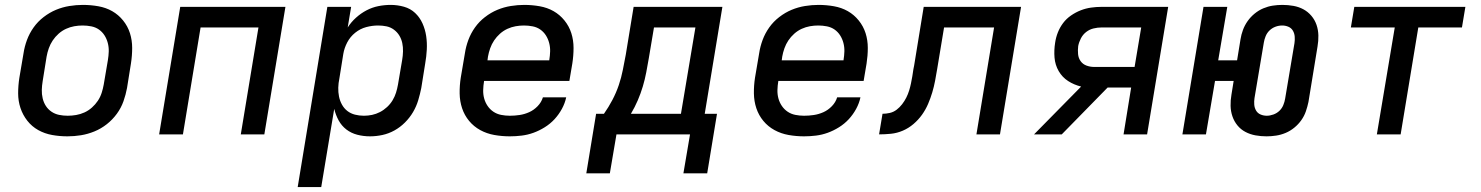

<svg xmlns="http://www.w3.org/2000/svg" viewBox="-20 -548 6040 783"><path d="M255 8Q223 8 192.5 2.5Q162 -3 136 -17.5Q110 -32 91.5 -55.5Q73 -79 63.5 -107.5Q54 -136 54 -167.5Q54 -199 59 -231L76 -331Q80 -358 90 -385Q100 -412 117 -436Q134 -460 158 -478.5Q182 -497 208.5 -508Q235 -519 263 -523.5Q291 -528 318 -528Q350 -528 381 -522.5Q412 -517 437.5 -502.5Q463 -488 482 -464.5Q501 -441 510 -412.5Q519 -384 519 -352.5Q519 -321 514 -289L498 -189Q493 -162 483.5 -135Q474 -108 456.5 -84Q439 -60 415.5 -41.5Q392 -23 365 -12Q338 -1 310.5 3.5Q283 8 255 8ZM256 -76Q273 -76 290.5 -79Q308 -82 324.5 -89.5Q341 -97 355 -109.5Q369 -122 379 -137Q389 -152 394.5 -169Q400 -186 403 -203L420 -303Q423 -321 423.5 -338.5Q424 -356 419.5 -373Q415 -390 406 -404Q397 -418 383.5 -427.5Q370 -437 352.5 -440.5Q335 -444 317 -444Q300 -444 283 -441Q266 -438 249.5 -430.5Q233 -423 219 -410.5Q205 -398 195 -383Q185 -368 179 -351Q173 -334 170 -317L154 -217Q151 -199 150.5 -181.5Q150 -164 154 -147Q158 -130 167 -116Q176 -102 190 -92.5Q204 -83 221 -79.5Q238 -76 256 -76Z M629 0 715 -520H1144L1058 0H962L1034 -436H798L726 0Z M1194 215 1315 -520H1412L1398 -436Q1412 -458 1432 -476Q1452 -494 1475 -506Q1498 -518 1523 -523Q1548 -528 1573 -528Q1601 -528 1627.5 -520.5Q1654 -513 1673 -495Q1692 -477 1703 -452.5Q1714 -428 1718 -401Q1722 -374 1720.5 -345.5Q1719 -317 1714 -289L1698 -189Q1693 -164 1685.5 -139Q1678 -114 1664.5 -91Q1651 -68 1631.5 -48.5Q1612 -29 1588.5 -16Q1565 -3 1539.5 2.5Q1514 8 1489 8Q1462 8 1437 1.5Q1412 -5 1392.5 -20Q1373 -35 1361 -57Q1349 -79 1343 -104L1290 215ZM1464 -76Q1481 -76 1497.5 -79.5Q1514 -83 1529.5 -91Q1545 -99 1558.5 -111.5Q1572 -124 1581 -139Q1590 -154 1595 -170Q1600 -186 1603 -203L1620 -303Q1623 -320 1623.5 -338Q1624 -356 1620.5 -372.5Q1617 -389 1608.5 -403Q1600 -417 1586.5 -427Q1573 -437 1556.5 -440.5Q1540 -444 1522 -444Q1498 -444 1473.5 -437.5Q1449 -431 1428.5 -414.5Q1408 -398 1396 -375Q1384 -352 1380 -328L1364 -228Q1360 -209 1359.5 -190.5Q1359 -172 1362.5 -154.5Q1366 -137 1374.5 -121.5Q1383 -106 1396.5 -95.5Q1410 -85 1427.5 -80.5Q1445 -76 1464 -76Z M2059 8Q2027 8 1996 2.5Q1965 -3 1938.5 -17.5Q1912 -32 1893 -55Q1874 -78 1864.5 -106.5Q1855 -135 1854.5 -167Q1854 -199 1859 -231L1876 -331Q1880 -358 1890 -385Q1900 -412 1917 -436Q1934 -460 1958 -478.5Q1982 -497 2008.5 -508Q2035 -519 2063 -523.5Q2091 -528 2118 -528Q2150 -528 2181 -522.5Q2212 -517 2237.5 -502.5Q2263 -488 2282 -464.5Q2301 -441 2310 -412.5Q2319 -384 2319 -352.5Q2319 -321 2314 -289L2302 -218H1954V-217Q1951 -199 1950.5 -181Q1950 -163 1954.5 -146.5Q1959 -130 1968.5 -116Q1978 -102 1992 -92.5Q2006 -83 2023.5 -79.5Q2041 -76 2059 -76Q2079 -76 2099 -79Q2119 -82 2138 -90.5Q2157 -99 2172.5 -115Q2188 -131 2194 -151H2289Q2284 -127 2271.5 -104Q2259 -81 2241.5 -62Q2224 -43 2201.5 -29Q2179 -15 2155.5 -6.5Q2132 2 2107.5 5Q2083 8 2059 8ZM2220 -302V-303Q2223 -321 2223.5 -338.5Q2224 -356 2219.5 -373Q2215 -390 2206 -404Q2197 -418 2183.5 -427.5Q2170 -437 2152.5 -440.5Q2135 -444 2117 -444Q2100 -444 2083 -441Q2066 -438 2049.5 -430.5Q2033 -423 2019 -410.5Q2005 -398 1995 -383Q1985 -368 1979 -351Q1973 -334 1970 -317L1968 -302Z M2371 159 2411 -84H2443Q2462 -111 2477.5 -140.5Q2493 -170 2503.5 -201Q2514 -232 2520 -263Q2526 -294 2532 -325L2564 -520H2926L2854 -84H2904L2864 159H2767L2794 0H2494L2467 159ZM2757 -84 2816 -436H2647L2626 -311Q2621 -282 2615.5 -253Q2610 -224 2601.5 -195.5Q2593 -167 2581 -139Q2569 -111 2553 -84Z M3259 8Q3227 8 3196 2.5Q3165 -3 3138.5 -17.5Q3112 -32 3093 -55Q3074 -78 3064.5 -106.5Q3055 -135 3054.5 -167Q3054 -199 3059 -231L3076 -331Q3080 -358 3090 -385Q3100 -412 3117 -436Q3134 -460 3158 -478.5Q3182 -497 3208.5 -508Q3235 -519 3263 -523.5Q3291 -528 3318 -528Q3350 -528 3381 -522.5Q3412 -517 3437.5 -502.5Q3463 -488 3482 -464.5Q3501 -441 3510 -412.5Q3519 -384 3519 -352.5Q3519 -321 3514 -289L3502 -218H3154V-217Q3151 -199 3150.5 -181Q3150 -163 3154.5 -146.5Q3159 -130 3168.5 -116Q3178 -102 3192 -92.5Q3206 -83 3223.5 -79.5Q3241 -76 3259 -76Q3279 -76 3299 -79Q3319 -82 3338 -90.5Q3357 -99 3372.5 -115Q3388 -131 3394 -151H3489Q3484 -127 3471.5 -104Q3459 -81 3441.5 -62Q3424 -43 3401.5 -29Q3379 -15 3355.5 -6.5Q3332 2 3307.5 5Q3283 8 3259 8ZM3420 -302V-303Q3423 -321 3423.5 -338.5Q3424 -356 3419.5 -373Q3415 -390 3406 -404Q3397 -418 3383.5 -427.5Q3370 -437 3352.5 -440.5Q3335 -444 3317 -444Q3300 -444 3283 -441Q3266 -438 3249.5 -430.5Q3233 -423 3219 -410.5Q3205 -398 3195 -383Q3185 -368 3179 -351Q3173 -334 3170 -317L3168 -302Z M3565 0 3579 -84Q3594 -84 3609 -87.5Q3624 -91 3636.5 -100.5Q3649 -110 3659 -123Q3669 -136 3676 -150Q3683 -164 3687.5 -178.5Q3692 -193 3695 -207.5Q3698 -222 3700.5 -236.5Q3703 -251 3705 -266Q3706 -270 3706.5 -273.5Q3707 -277 3708 -281L3747 -520H4144L4058 0H3962L4034 -436H3830L3802 -267Q3798 -243 3793.5 -219Q3789 -195 3782 -171.5Q3775 -148 3765 -124.5Q3755 -101 3740 -80Q3725 -59 3705 -42Q3685 -25 3661.5 -15Q3638 -5 3613.5 -2.5Q3589 0 3565 0Z M4197 0 4389 -195Q4360 -202 4336 -217.5Q4312 -233 4297.5 -258Q4283 -283 4280.5 -313Q4278 -343 4283 -374Q4286 -395 4294 -415.5Q4302 -436 4315.5 -454Q4329 -472 4348 -485Q4367 -498 4387.5 -506Q4408 -514 4429.5 -517Q4451 -520 4472 -520H4744L4658 0H4562L4593 -191H4497L4310 0ZM4442 -275H4607L4634 -436H4472Q4456 -436 4439.5 -432Q4423 -428 4409.5 -417.5Q4396 -407 4388 -391.5Q4380 -376 4377 -360Q4375 -344 4376.5 -327.5Q4378 -311 4387 -298.5Q4396 -286 4411 -280.5Q4426 -275 4442 -275Z M5145 8Q5122 8 5100 4Q5078 0 5059 -10Q5040 -20 5026.5 -36.5Q5013 -53 5006 -73.5Q4999 -94 4998.5 -116.5Q4998 -139 5002 -162L5011 -218H4935L4898 0H4802L4888 -520H4985L4948 -302H5025L5039 -388Q5042 -407 5049 -426Q5056 -445 5068 -462Q5080 -479 5096.5 -492.5Q5113 -506 5132 -514Q5151 -522 5170.5 -525Q5190 -528 5210 -528Q5233 -528 5255 -524Q5277 -520 5295.5 -510Q5314 -500 5328 -483.5Q5342 -467 5349 -446.5Q5356 -426 5356.5 -403.5Q5357 -381 5353 -358L5316 -132Q5312 -113 5305.5 -94Q5299 -75 5287 -58Q5275 -41 5258.5 -27.5Q5242 -14 5223 -6Q5204 2 5184 5Q5164 8 5145 8ZM5146 -76Q5159 -76 5173 -81Q5187 -86 5197.5 -96Q5208 -106 5213.5 -119.5Q5219 -133 5221 -146L5259 -372Q5261 -385 5260 -398.5Q5259 -412 5252.5 -423Q5246 -434 5234 -439Q5222 -444 5209 -444Q5195 -444 5181.5 -439Q5168 -434 5157.5 -424Q5147 -414 5141.5 -400.5Q5136 -387 5134 -374L5096 -148Q5094 -135 5095 -121.5Q5096 -108 5102.5 -97Q5109 -86 5121 -81Q5133 -76 5146 -76Z M5595 0 5668 -436H5489L5503 -520H5956L5942 -436H5764L5692 0Z"/></svg>

Font: Iosevka SS04 Md Ex Obl
Style: Regular
Weight: 500
Width: 7
Italic angle: -9°
Monospace: yes
Designer: Belleve Invis
Foundry: Belleve Invis
Version: Version 19.0.0; ttfautohint (v1.8.4)